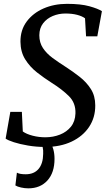

<svg xmlns="http://www.w3.org/2000/svg" viewBox="-20 -772 574 1023"><path d="M220.5 11Q173 11 129.2 3.5Q85.5 -4 53.8 -14.2Q22 -24.5 10 -33.5L35 -176H96.5L101.5 -71.5Q121 -57.5 154 -49Q187 -40.5 221.5 -40.5Q263.5 -40.5 299.5 -54.8Q335.5 -69 358 -97Q380.5 -125 382 -167.5Q384 -223.5 347 -260Q310 -296.5 255 -331Q215.5 -356 177.2 -386Q139 -416 114.2 -455.8Q89.5 -495.5 89 -549.5Q88.5 -612 122.2 -657.2Q156 -702.5 212.2 -727Q268.5 -751.5 337 -751.5Q410 -751.5 456 -738.8Q502 -726 523 -712.5L498.5 -578.5H438.5L433 -674.5Q417.5 -686 390.8 -693Q364 -700 328.5 -700Q293 -700 261.2 -686.8Q229.5 -673.5 209.8 -648Q190 -622.5 189.5 -584.5Q189.5 -545 208.8 -516Q228 -487 260.2 -463.2Q292.5 -439.5 331 -415Q369 -390.5 405 -362.2Q441 -334 464.2 -297.5Q487.5 -261 487.5 -210.5Q488 -146 454.8 -96Q421.5 -46 361.5 -17.5Q301.5 11 220.5 11ZM225.5 -14 250 -12Q258 1.5 264.2 24Q270.5 46.5 270.5 74.5Q270.5 148 232.5 189.8Q194.5 231.5 131 231.5Q111.5 231.5 91.8 227Q72 222.5 62 216L70 148Q84.5 156.5 117 156.5Q161.5 156.5 185.5 128Q209.5 99.5 210 48Q211 27 207.5 13Q204 -1 201 -12Z"/></svg>

Font: Merriweather
Style: Italic
Weight: 400
Italic angle: -7.8°
Designer: Eben Sorkin
Foundry: Eben Sorkin
Version: Version 2.100